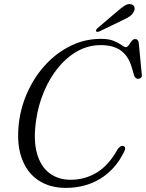

<svg xmlns="http://www.w3.org/2000/svg" viewBox="-20 -902 710 934"><path d="M582 -191Q596 -184.5 581.5 -159.5Q541.5 -78.5 468.8 -33.2Q396 12 299.5 12Q221 12 164.8 -26.2Q108.5 -64.5 83.8 -137.8Q59 -211 73.5 -316Q85 -394.5 119.5 -466Q154 -537.5 207 -593Q260 -648.5 327.2 -680.8Q394.5 -713 471.5 -713Q510 -713 534 -702.8Q558 -692.5 571.8 -682.5Q585.5 -672.5 592 -672.5Q599.5 -672.5 606.2 -682.5Q613 -692.5 620.5 -702.2Q628 -712 637 -712Q653 -712 655 -693L670 -536.5Q671 -528.5 665.5 -523.8Q660 -519 652 -518.5Q639 -518.5 633 -533L620 -577.5Q603 -632 566.5 -657.2Q530 -682.5 470.5 -682.5Q409.5 -682.5 357 -653.2Q304.5 -624 263 -573Q221.5 -522 194 -456.5Q166.5 -391 156 -319.5Q141.5 -221 159.8 -156.2Q178 -91.5 220.8 -59.5Q263.5 -27.5 323 -27.5Q393.5 -27.5 451.2 -62.8Q509 -98 552.5 -176.5Q568 -197 582 -191ZM549 -845.5Q570.5 -864.5 586.8 -874.8Q603 -885 618.5 -881Q631 -877.5 634 -866.5Q637 -855.5 630.5 -844.5Q623.5 -830.5 609 -821.2Q594.5 -812 575 -803L463 -749Q451 -744 447.5 -750.5Q445.5 -754 448.2 -758Q451 -762 455 -765.5Z"/></svg>

Font: Fraunces 9pt Light
Style: Italic
Weight: 300
Italic angle: -16°
Version: Version 1.000;[0bf87f6ff]